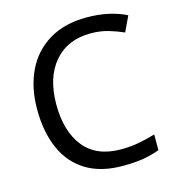

<svg xmlns="http://www.w3.org/2000/svg" viewBox="-109 -818 849 922"><g transform="rotate(-15 316.0 -357.0)"><path d="M403 -645Q288 -645 222 -568Q156 -491 156 -357Q156 -224 217.5 -146.5Q279 -69 402 -69Q449 -69 491 -77Q533 -85 573 -97V-19Q533 -4 490.5 3Q448 10 389 10Q280 10 207 -35Q134 -80 97.5 -163Q61 -246 61 -358Q61 -466 100.5 -548.5Q140 -631 217 -677.5Q294 -724 404 -724Q517 -724 601 -682L565 -606Q532 -621 491.5 -633Q451 -645 403 -645Z"/></g></svg>

Font: Noto Sans Old Hungarian
Style: Regular
Weight: 400
Designer: Monotype Design Team
Foundry: Monotype Imaging Inc.
Version: Version 2.005; ttfautohint (v1.8.4.7-5d5b)